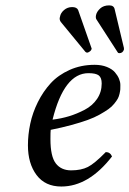

<svg xmlns="http://www.w3.org/2000/svg" viewBox="-20 -678 477 708"><path d="M355 -370.1Q355 -391.6 344.2 -399.9Q333.5 -408.2 306.2 -408.2Q216.3 -408.2 173.8 -236.8Q206.1 -240.7 234.9 -249.5Q263.7 -258.3 292.2 -273.2Q320.8 -288.1 337.9 -313.2Q355 -338.4 355 -370.1ZM167 -199.2Q166 -191.4 166 -165Q166 -101.1 185.8 -75.4Q205.6 -49.8 242.2 -49.8Q279.3 -49.8 304 -62.3Q328.6 -74.7 370.1 -117.2Q386.2 -117.2 393.1 -101.1Q307.1 9.8 206.1 9.8Q146.5 9.8 114.7 -32.7Q83 -75.2 83 -142.1Q83 -181.6 91.6 -221.9Q100.1 -262.2 119.6 -301.5Q139.2 -340.8 167 -371.1Q194.8 -401.4 236.8 -420.2Q278.8 -439 329.1 -439Q354.5 -439 374 -431.2Q393.6 -423.3 403.8 -411.4Q414.1 -399.4 418.9 -387.5Q423.8 -375.5 423.8 -365.2V-362.8Q423.8 -354 423.6 -348.6Q423.3 -343.3 420.9 -332.5Q418.5 -321.8 414.3 -314.2Q410.2 -306.6 401.1 -295.4Q392.1 -284.2 379.6 -275.4Q367.2 -266.6 347.7 -255.6Q328.1 -244.6 303.2 -235.6Q278.3 -226.6 243.4 -217Q208.5 -207.5 167 -199.2ZM268.1 -641.1 316.9 -502Q317.9 -501 317.9 -498Q316.4 -491.7 310.5 -487.8Q304.7 -483.9 301.8 -483.9Q297.9 -483.9 294.9 -486.8L204.1 -597.2Q197.8 -606.4 201.2 -616.2Q203.6 -630.4 216.3 -641.1Q229 -651.9 246.1 -651.9Q263.2 -651.9 268.1 -641.1ZM382.8 -658.2Q399.9 -658.2 402.8 -644L437 -501V-495.1Q432.6 -481.9 419.9 -481.9Q415.5 -481.9 414.1 -484.9L335.9 -606Q332 -611.3 334 -622.1Q336.9 -635.3 349.4 -646.7Q361.8 -658.2 382.8 -658.2Z"/></svg>

Font: Common Serif
Style: Italic
Weight: 400
Italic angle: -12°
Designer: Philipp H. Poll, Khaled Hosny
Foundry: Stefan Peev, Context Ltd.
Version: Version 1.026